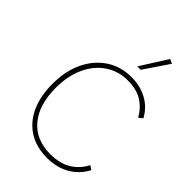

<svg xmlns="http://www.w3.org/2000/svg" viewBox="-281 -1077 1193 1193"><g transform="rotate(45 315.5 -481.0)"><path d="M621 -134Q585 -66 521 -29.5Q457 7 372 7Q279 7 211.5 -35Q144 -77 107.5 -155.5Q71 -234 71 -343Q71 -455 111 -539.5Q151 -624 223 -672Q295 -720 390 -720Q466 -720 527 -687Q588 -654 622 -591L597 -570Q563 -629 513 -659Q463 -689 387 -689Q304 -689 239.5 -645Q175 -601 139 -522.5Q103 -444 103 -341Q103 -191 173.5 -107.5Q244 -24 370 -24Q453 -24 508 -57.5Q563 -91 595 -152ZM367 -792 479 -969 508 -956 397 -792Z"/></g></svg>

Font: Livvic Thin
Style: Regular
Weight: 250
Designer: Jacques Le Bailly, Baron von Fonthausen
Version: Version 1.001; ttfautohint (v1.8.2)